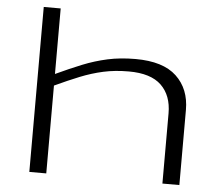

<svg xmlns="http://www.w3.org/2000/svg" viewBox="-52 -799 997 858"><g transform="rotate(5 446.5 -370.0)"><path d="M110 0V-740H186V-446Q248 -475 302.5 -497Q357 -519 414 -531.5Q471 -544 539 -544Q663 -544 723 -487.5Q783 -431 783 -337V0H707V-315Q707 -395 660 -440.5Q613 -486 514 -486Q452 -486 400 -474.5Q348 -463 297 -442.5Q246 -422 186 -394V0Z"/></g></svg>

Font: Georama ExtraExtended Light
Style: Regular
Weight: 300
Width: 8
Designer: Jean-Baptiste Levee
Foundry: Production Type
Version: Version 1.000